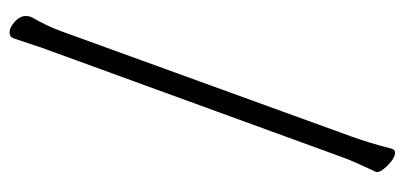

<svg xmlns="http://www.w3.org/2000/svg" viewBox="-236 -534 823 390"><g transform="rotate(90 175.0 -339.5)"><path d="M282 -722Q284 -731 290 -731Q301 -731 315.5 -717Q330 -703 330 -694Q330 -693 330 -693Q307 -644 301 -627L85 -34L77 -12L59 42Q56 52 47 52Q36 52 24.5 41.5Q13 31 13 19Q13 13 15 8Q34 -25 44 -53L258 -643Q271 -679 282 -722Z"/></g></svg>

Font: JyunsaiKaai Light
Style: Regular
Weight: 300
Designer: Fontworks Inc.
Version: Version 0.030;April 7, 2024;FontCreator 14.0.0.2901 64-bit